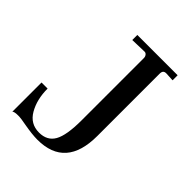

<svg xmlns="http://www.w3.org/2000/svg" viewBox="-177 -696 805 805"><g transform="rotate(45 225.5 -293.5)"><path d="M181 10Q150 10 100 1Q68 -5 59 -5H51Q30 -5 24 1V-172H60Q60 -108 86.5 -62Q113 -16 165 -16Q213 -16 234 -53Q255 -90 255 -179V-548Q255 -557 249.5 -563.5Q244 -570 236 -569L167 -567V-597H406V-567L368 -569H366Q348 -569 348 -549V-179Q348 10 181 10Z"/></g></svg>

Font: UnnaRegular
Style: Regular
Weight: 400
Designer: Jorge de Buen Unna
Foundry: Omnibus-Type
Version: Version 2.008;hotconv 1.0.109;makeotfexe 2.5.65596